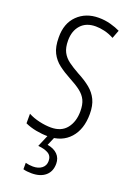

<svg xmlns="http://www.w3.org/2000/svg" viewBox="-178 -789 758 1094"><g transform="rotate(20 200.5 -242.0)"><path d="M361 -191Q361 -98 312.5 -44Q264 10 180 10Q144 10 107 3Q70 -4 40 -18V-76Q70 -60 107.5 -51.5Q145 -43 178 -43Q241 -43 273 -83.5Q305 -124 305 -187Q305 -228 292.5 -254Q280 -280 253.5 -300.5Q227 -321 185 -343Q144 -365 112.5 -389Q81 -413 63 -448.5Q45 -484 45 -541Q44 -626 94 -675Q144 -724 222 -724Q260 -724 294.5 -714.5Q329 -705 353 -693L334 -643Q304 -659 275.5 -665.5Q247 -672 223 -672Q165 -672 133 -636.5Q101 -601 101 -543Q101 -500 115 -473Q129 -446 155.5 -426.5Q182 -407 220 -386Q266 -362 297 -336.5Q328 -311 344.5 -276.5Q361 -242 361 -191ZM278 141Q278 188 247.5 214Q217 240 164 240Q134 240 113 234V195Q135 201 158 201Q191 201 211.5 185Q232 169 232 141Q232 110 208.5 96.5Q185 83 147 80L181 0H219L195 56Q235 63 256.5 85Q278 107 278 141Z"/></g></svg>

Font: Noto Sans ExtraCondensed Light
Style: Regular
Weight: 300
Width: 2
Designer: Monotype Design Team
Foundry: Monotype Imaging Inc.
Version: Version 2.013; ttfautohint (v1.8.4.7-5d5b)